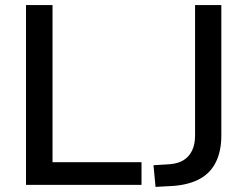

<svg xmlns="http://www.w3.org/2000/svg" viewBox="-20 -725 970 753"><path d="M82 0V-705H186V-89H535V0ZM590 8 582 -77 647 -81Q680 -84 701 -97.5Q722 -111 733.5 -135Q745 -159 745 -193V-705H848V-193Q848 -133 827 -90Q806 -47 764.5 -24Q723 -1 662 4Z"/></svg>

Font: Nunito Sans 12pt ExtraLight 12pt SemiBold
Style: Regular
Weight: 600
Version: Version 3.101;gftools[0.9.27]